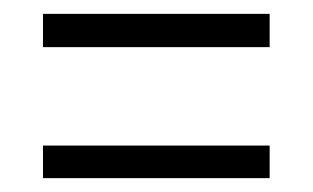

<svg xmlns="http://www.w3.org/2000/svg" viewBox="-20 -461 451 277"><path d="M42 -441V-393H369V-441ZM42 -251V-204H369V-251Z"/></svg>

Font: Noto Sans Devanagari ExtraCondensed Light
Style: Regular
Weight: 300
Width: 2
Designer: Jelle Bosma - Monotype Design Team
Foundry: Monotype Imaging Inc.
Version: Version 2.004